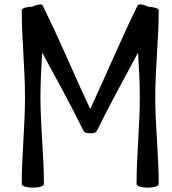

<svg xmlns="http://www.w3.org/2000/svg" viewBox="-20 -847 790 883"><path d="M427 -248C486 -369 552 -487 615 -605C619 -537 623 -468 623 -400C623 -267 608 -133 608 0C608 9 631 16 659 16C687 16 710 9 710 0C710 -133 694 -267 694 -400C694 -533 710 -667 710 -800C710 -808 689 -815 662 -816C641 -827 617 -830 613 -822C536 -666 469 -504 395 -346C320 -504 254 -666 176 -822C173 -830 151 -827 127 -816C103 -816 80 -809 80 -800C80 -667 95 -533 95 -400C95 -267 80 -133 80 0C80 9 103 16 131 16C159 16 182 9 182 0C182 -133 166 -267 166 -400C166 -468 170 -537 174 -605C238 -487 303 -369 363 -248C368 -237 381 -232 395 -235C408 -232 421 -237 427 -248Z"/></svg>

Font: Nupuram Medium
Style: Regular
Weight: 500
Designer: Santhosh Thottingal (santhosh.thottingal@gmail.com)
Foundry: SMC
Version: Version 1.000